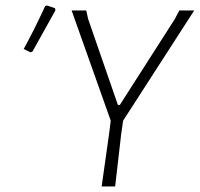

<svg xmlns="http://www.w3.org/2000/svg" viewBox="-20 -677 725 697"><path d="M144 -655 151 -657 180 -647 181 -639Q170 -619 98 -490L91 -487L66 -499Q104 -568 144 -655ZM685 -639 427 -239 420 -191 398 0H349L376 -191L382 -239L240 -639H293L300 -608L408 -296H415L614 -607L631 -639Z"/></svg>

Font: Alegreya Sans Light
Style: Italic
Weight: 300
Italic angle: -7°
Designer: Juan Pablo del Peral
Foundry: Huerta Tipografica
Version: Version 2.007